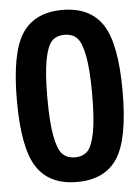

<svg xmlns="http://www.w3.org/2000/svg" viewBox="-53 -782 607 834"><g transform="rotate(-5 250.0 -365.0)"><path d="M194.8 -118.7Q214.8 -97.7 250 -97.7Q285.2 -97.7 305.2 -118.7Q325.2 -139.6 336.4 -199.2Q347.7 -258.8 347.7 -364.7Q347.7 -470.7 336.4 -530.3Q325.2 -589.8 305.2 -610.8Q285.2 -631.8 250 -631.8Q214.8 -631.8 194.8 -610.8Q174.8 -589.8 163.6 -530.3Q152.3 -470.7 152.3 -364.7Q152.3 -258.8 163.6 -199.2Q174.8 -139.6 194.8 -118.7ZM74.2 -656.2Q128.9 -740.2 250 -740.2Q371.1 -740.2 425.8 -656.2Q480.5 -572.3 480.5 -365.2Q480.5 -158.2 425.8 -74.2Q371.1 9.8 250 9.8Q128.9 9.8 74.2 -74.2Q19.5 -158.2 19.5 -365.2Q19.5 -572.3 74.2 -656.2Z"/></g></svg>

Font: Rounded Mgen+ 1mn bold
Style: Bold
Weight: 700
Designer: [Source Han Sans]
Ryoko NISHIZUKA  (kana & ideographs); Paul D. Hunt (Latin, Greek & Cyrillic); Wenlong ZHANG  (bopomofo
Version: Version 1.059.20150602